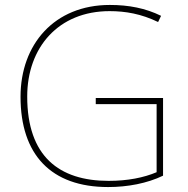

<svg xmlns="http://www.w3.org/2000/svg" viewBox="-20 -746 760 776"><path d="M367 -350V-325H613V-50C561 -28 496 -15 419 -15C219 -15 90 -114 90 -356C90 -554 216 -701 423 -701C487 -701 551 -690 619 -657L631 -682C568 -713 500 -726 424 -726C199 -726 63 -566 63 -355C63 -121 186 10 417 10C496 10 575 -5 639 -36V-350Z"/></svg>

Font: Noto Sans Georgian Thin
Style: Regular
Weight: 100
Designer: Monotype Design Team, Akaki Razmadze
Foundry: Google LLC
Version: Version 2.005